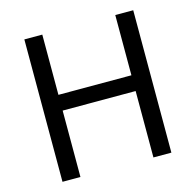

<svg xmlns="http://www.w3.org/2000/svg" viewBox="-104 -822 950 930"><g transform="rotate(-15 370.5 -357.0)"><path d="M643 0V-714H553V-412H187V-714H97V0H187V-333H553V0Z"/></g></svg>

Font: Noto Sans Runic
Style: Regular
Weight: 400
Designer: Monotype Design Team
Foundry: Monotype Imaging Inc.
Version: Version 2.002